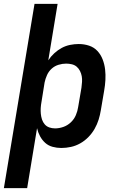

<svg xmlns="http://www.w3.org/2000/svg" viewBox="-25 -755 645 990"><path d="M-5 215 153 -735H272L224 -444Q237 -464 255 -480.5Q273 -497 293.5 -508Q314 -519 336.5 -523.5Q359 -528 381 -528Q409 -528 434.5 -519.5Q460 -511 477.5 -492Q495 -473 504.5 -448Q514 -423 517 -396.5Q520 -370 518.5 -342.5Q517 -315 512 -287L495 -187Q491 -162 483.5 -138Q476 -114 463 -91Q450 -68 431 -48.5Q412 -29 389 -16Q366 -3 341 2.5Q316 8 291 8Q268 8 246 2Q224 -4 208 -18.5Q192 -33 181.5 -52.5Q171 -72 166 -94L115 215ZM259 -93Q280 -93 301.5 -100.5Q323 -108 340 -124Q357 -140 366 -161Q375 -182 378 -203L395 -303Q397 -318 398 -333Q399 -348 396.5 -362Q394 -376 387.5 -389Q381 -402 370.5 -411Q360 -420 345.5 -423.5Q331 -427 316 -427Q297 -427 277 -421Q257 -415 241.5 -401Q226 -387 217.5 -368Q209 -349 205 -330L189 -230Q186 -214 185 -198.5Q184 -183 185.5 -168Q187 -153 191.5 -139Q196 -125 205.5 -114Q215 -103 229 -98Q243 -93 259 -93Z"/></svg>

Font: Iosevka Etoile Oblique
Style: Bold
Weight: 700
Italic angle: -9°
Designer: Belleve Invis
Foundry: Belleve Invis
Version: Version 15.5.2; ttfautohint (v1.8.4)